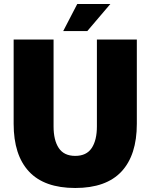

<svg xmlns="http://www.w3.org/2000/svg" viewBox="-20 -925 751 957"><path d="M355 12Q201 12 124.5 -70Q48 -152 48 -308V-728H247V-295Q247 -226 273 -187Q299 -148 355 -148Q411 -148 437 -187Q463 -226 463 -295V-728H662V-308Q662 -152 585.5 -70Q509 12 355 12ZM295 -770 365 -905H530L415 -770Z"/></svg>

Font: Murecho Black
Style: Regular
Weight: 900
Designer: Neil Summerour
Foundry: Positype
Version: Version 1.010; ttfautohint (v1.8.3)